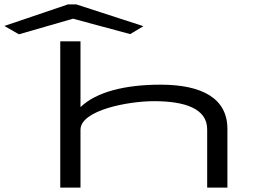

<svg xmlns="http://www.w3.org/2000/svg" viewBox="-147 -853 1167 873"><path d="M-61 -697 185 -768 445 -698 505 -734 200 -833H162L-127 -735ZM127 0H219V-263C219 -352 436 -393 553 -393C692 -393 795 -360 795 -265V0H887V-267C887 -405 773 -468 583 -468C421 -468 291 -435 219 -366V-665H127Z"/></svg>

Font: Inconsolata UltraExpanded
Style: Regular
Weight: 400
Width: 9
Monospace: yes
Designer: Raph Levien, Cyreal, Brenton Simpson
Foundry: Raph Levien, Cyreal, Google
Version: Version 3.100